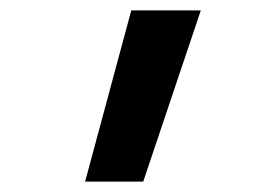

<svg xmlns="http://www.w3.org/2000/svg" viewBox="-20 -178 540 370"><path d="M144 172 233 -158H367L256 172Z"/></svg>

Font: Iosevka Curly
Style: Bold
Weight: 700
Monospace: yes
Designer: Belleve Invis
Foundry: Belleve Invis
Version: Version 22.1.2; ttfautohint (v1.8.4)